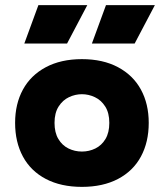

<svg xmlns="http://www.w3.org/2000/svg" viewBox="-20 -713 640 750"><path d="M193 -233Q193 -195 208 -170Q223 -145 247.5 -133Q272 -121 300 -121Q328 -121 352.5 -133Q377 -145 392 -170Q407 -195 407 -233Q407 -272 391 -297Q375 -322 350.5 -333.5Q326 -345 300 -345Q274 -345 249.5 -333.5Q225 -322 209 -297Q193 -272 193 -233ZM39 -233Q39 -307 69.5 -363Q100 -419 159 -450.5Q218 -482 300 -482Q382 -482 441 -450.5Q500 -419 530.5 -363Q561 -307 561 -233Q561 -158 530.5 -101.5Q500 -45 441 -14Q382 17 300 17Q218 17 159 -14Q100 -45 69.5 -101.5Q39 -158 39 -233ZM321 -693 242 -543H75L130 -693ZM585 -693 506 -543H339L394 -693Z"/></svg>

Font: Kreadon
Style: Regular
Weight: 400
Designer: kohakuno
Foundry: StudioGnu
Version: Version 1.000;Glyphs 3.1.2 (3151)